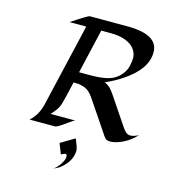

<svg xmlns="http://www.w3.org/2000/svg" viewBox="-135 -810 1031 1169"><g transform="rotate(15 380.5 -225.0)"><path d="M521 -702.6Q716.8 -702.6 716.8 -590.8Q716.8 -484.9 583 -395.5Q534.7 -362.8 477.1 -337.9Q502.4 -326.7 516.8 -310.1Q531.2 -293.5 539.1 -281.7Q546.9 -270 555.2 -257.8L649.9 -117.2Q655.8 -108.9 661.9 -99.6Q668 -90.3 675.3 -82.5Q691.9 -64.9 707.5 -64.9Q732.9 -64.9 761.2 -80.6Q710.4 -24.9 641.6 -4.4Q618.2 2.4 602.5 2.4Q586.9 2.4 580.3 -1Q573.7 -4.4 568.4 -10Q563 -15.6 558.8 -22.2Q554.7 -28.8 550.3 -35.2L453.1 -179.2Q434.6 -206.5 420.9 -227.1Q407.2 -247.6 391.1 -261.2Q359.4 -288.1 293.9 -288.1L271 -189.5Q259.3 -140.6 251.5 -125Q238.3 -98.1 208 -66.4H364.3Q355 -64.5 324.7 -42Q268.1 0 253.9 0H93.3Q142.1 -42 159.2 -116.7L280.3 -636.2H174.8Q274.4 -702.6 285.2 -702.6ZM512.7 -626.5Q478.5 -636.2 435.5 -636.2H375L310.1 -356.4H386.2Q474.6 -356.4 521.5 -378.9Q549.8 -393.1 570.8 -418.2Q591.8 -443.4 598.6 -473.4Q605.5 -503.4 605.5 -522.9Q605.5 -542.5 597.9 -560.1Q590.3 -577.6 577.6 -590.6Q564.9 -603.5 548.1 -612.3Q531.2 -621.1 512.7 -626.5ZM395 37.6Q417 90.3 418 106V107.9Q418 174.3 351.6 228.5Q341.8 236.3 330.1 241Q318.4 245.6 308.6 253.4Q345.7 224.1 362.8 186.5Q369.1 173.3 369.1 159.2Q369.1 145 357.4 145Q352.1 145 332.5 155.8L306.6 90.3Z"/></g></svg>

Font: Fondamento
Style: Italic
Weight: 400
Italic angle: -12°
Version: Version 1.000